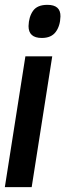

<svg xmlns="http://www.w3.org/2000/svg" viewBox="-20 -774 270 794"><path d="M176 -754Q231 -754 230 -706Q229 -667 210.5 -642Q192 -617 153 -617Q98 -617 98 -666Q99 -704 116.5 -729Q134 -754 176 -754ZM0 0 85 -541H196L111 0Z"/></svg>

Font: Georama SemiCondensed SemiBold
Style: Italic
Weight: 600
Width: 4
Italic angle: -9°
Designer: Jean-Baptiste Levee
Foundry: Production Type
Version: Version 1.000